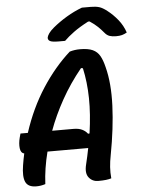

<svg xmlns="http://www.w3.org/2000/svg" viewBox="-61 -981 776 1038"><g transform="rotate(-5 326.5 -462.5)"><path d="M143 0Q119 8 94 8Q49 8 35.5 -21.5Q22 -51 32 -112Q37 -144 44 -175Q25 -179 22 -205Q19 -231 27 -262L33 -284H73Q116 -416 184.5 -521.5Q253 -627 337 -702Q364 -710 393 -710Q437 -710 462 -698.5Q487 -687 500.5 -663Q514 -639 523 -601Q546 -513 541 -391Q536 -269 509 -126Q502 -91 500 -61Q498 -31 501 0Q489 4 471.5 6Q454 8 430 8Q398 8 379 -16Q360 -40 372 -87Q383 -132 391 -174H170Q147 -84 143 0ZM321 -284Q349 -284 367.5 -275Q386 -266 397 -251L405 -252Q420 -356 418.5 -443Q417 -530 400 -606L390 -608Q327 -531 281 -448.5Q235 -366 205 -284ZM423 -933H471Q498 -933 516.5 -927.5Q535 -922 559 -903Q589 -880 614.5 -848.5Q640 -817 653 -778Q639 -770 626 -766.5Q613 -763 594 -763Q573 -763 558.5 -768Q544 -773 532 -788Q518 -805 501.5 -821Q485 -837 458 -855H450Q402 -830 370 -806.5Q338 -783 317 -762H282Q246 -762 234.5 -769Q223 -776 225 -789Q227 -798 235.5 -810.5Q244 -823 263 -839Q298 -868 339 -892.5Q380 -917 423 -933Z"/></g></svg>

Font: Recursive Mn Csl St SmB
Style: Italic
Weight: 600
Italic angle: -15°
Monospace: yes
Version: Version 1.079;hotconv 1.0.112;makeotfexe 2.5.65598; ttfautoh